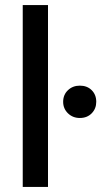

<svg xmlns="http://www.w3.org/2000/svg" viewBox="-20 -740 431 760"><path d="M70 0V-720H170V0ZM296 -273Q268 -273 249 -291.5Q230 -310 230 -337Q230 -365 249 -383Q268 -401 296 -401Q325 -401 343 -383Q361 -365 361 -337Q361 -310 343 -291.5Q325 -273 296 -273Z"/></svg>

Font: DM Sans 9pt Medium
Style: Regular
Weight: 500
Version: Version 4.004;gftools[0.9.30]